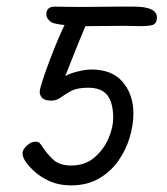

<svg xmlns="http://www.w3.org/2000/svg" viewBox="-20 -552 504 580"><path d="M383 -209Q383 -174 371.5 -136Q360 -98 337 -65.5Q314 -33 278.5 -12.5Q243 8 195 8Q160 8 134 -3Q108 -14 90 -29Q48 -65 48 -89Q48 -100 61 -112Q74 -124 87 -124Q95 -124 99 -120.5Q103 -117 110 -106Q120 -90 139.5 -71Q159 -52 195 -52Q237 -52 265.5 -76.5Q294 -101 308 -134.5Q322 -168 322 -195Q322 -241 304.5 -264Q287 -287 246 -287Q213 -287 194.5 -277Q176 -267 163.5 -257.5Q151 -248 135 -248Q100 -248 100 -276Q100 -282 108.5 -308.5Q117 -335 130 -369.5Q143 -404 157 -437Q171 -470 181 -488Q190 -504 200 -513Q210 -522 221 -522Q231 -522 238.5 -517Q246 -512 246 -500Q246 -493 237 -470.5Q228 -448 218 -425Q208 -401 196.5 -371Q185 -341 177 -322Q190 -330 214.5 -336Q239 -342 256 -342Q319 -342 351 -304Q383 -266 383 -209ZM223 -531Q255 -531 280 -531.5Q305 -532 329.5 -532Q354 -532 385 -532Q454 -532 454 -499Q454 -482 442 -477Q437 -475 426 -474Q415 -473 406 -473Q395 -473 380 -473.5Q365 -474 353 -474Q333 -474 299.5 -473.5Q266 -473 234 -473Q204 -473 173.5 -476.5Q143 -480 135 -485Q120 -495 120 -509Q120 -532 146 -532Q163 -532 179 -531.5Q195 -531 223 -531Z"/></svg>

Font: Lisu Bosa ExtraLight
Style: Italic
Weight: 200
Italic angle: -19°
Designer: David Morse, Annie Olsen, Victor Gaultney, Frank Grießhammer (Latin)
Foundry: SIL International
Version: Version 2.000